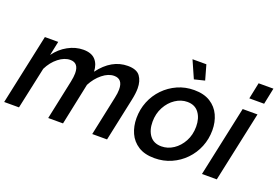

<svg xmlns="http://www.w3.org/2000/svg" viewBox="-100 -1030 1934 1340"><g transform="rotate(20 867.0 -360.0)"><path d="M112 -523H211L189 -418Q227 -471 282.5 -501.5Q338 -532 396 -532Q456 -532 485.5 -500Q515 -468 517 -413Q606 -532 726 -532Q792 -532 817.5 -497Q843 -462 843 -407Q843 -370 832 -319L764 0H654L716 -293Q724 -329 724 -356Q724 -434 660 -434Q617 -434 573.5 -399Q530 -364 502 -310L437 0H327L389 -293Q397 -331 397 -357Q397 -434 334 -434Q291 -434 247.5 -400Q204 -366 177 -311L110 0H0Z M1118 10Q1045 10 998 -20Q951 -50 928.5 -100Q906 -150 906 -211Q906 -276 929.5 -334Q953 -392 996 -436.5Q1039 -481 1096 -506.5Q1153 -532 1219 -532Q1292 -532 1339.5 -502Q1387 -472 1410 -422Q1433 -372 1433 -311Q1433 -246 1409.5 -188Q1386 -130 1343 -85.5Q1300 -41 1242.5 -15.5Q1185 10 1118 10ZM1136 -84Q1183 -84 1224.5 -111.5Q1266 -139 1292 -187Q1318 -235 1318 -296Q1318 -358 1288.5 -398Q1259 -438 1202 -438Q1156 -438 1114 -410Q1072 -382 1046 -333.5Q1020 -285 1020 -225Q1020 -162 1049.5 -123Q1079 -84 1136 -84ZM1133 -730H1236L1267 -620L1190 -601Z M1624 -730H1734L1709 -609H1599ZM1581 -523H1691L1579 0H1469Z"/></g></svg>

Font: Raleway SemiBold
Style: Italic
Weight: 600
Italic angle: -12°
Designer: Matt McInerney, Pablo Impallari, Rodrigo Fuenzalida
Foundry: Matt McInerney, Pablo Impallari, Rodrigo Fuenzalida
Version: Version 4.026